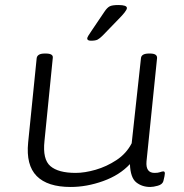

<svg xmlns="http://www.w3.org/2000/svg" viewBox="-20 -738 733 764"><path d="M261 6Q169 6 126 -37.5Q83 -81 92 -171L126 -507Q129 -525 158 -525H162Q193 -525 190 -507L157 -177Q149 -104 180.5 -77Q212 -50 281 -50Q317 -50 360.5 -62.5Q404 -75 443.5 -101Q483 -127 504 -168L541 -507Q543 -525 573 -525H577Q606 -525 605 -507L563 -96Q559 -50 595 -50Q609 -50 617 -53Q625 -56 630 -56Q636 -56 636 -48Q636 -45 634.5 -36.5Q633 -28 630 -17Q626 -4 608 1Q590 6 578 6Q545 6 522 -12.5Q499 -31 497 -85Q456 -41 390.5 -17.5Q325 6 261 6ZM342 -576Q327 -576 327 -585Q327 -591 344 -615L396 -692Q406 -707 416 -712.5Q426 -718 451 -718Q485 -718 485 -706Q485 -695 450 -660L389 -597Q377 -585 368.5 -580.5Q360 -576 342 -576Z"/></svg>

Font: Asap Expanded Expanded Light
Style: Italic
Weight: 300
Width: 7
Italic angle: -6°
Designer: Pablo Cosgaya
Foundry: Omnibus-Type
Version: Version 3.001; ttfautohint (v1.8.4.7-5d5b)